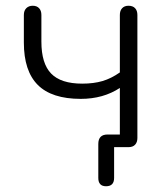

<svg xmlns="http://www.w3.org/2000/svg" viewBox="-20 -512 582 668"><path d="M322 107V-11Q322 -44 354 -44H397V-206Q339 -168 261 -168Q160 -168 111.5 -216.5Q63 -265 63 -364V-460Q63 -475 71.5 -483.5Q80 -492 94 -492Q108 -492 116 -483.5Q124 -475 124 -460V-367Q124 -291 158 -256Q192 -221 266 -221Q306 -221 336.5 -230Q367 -239 397 -260V-460Q397 -475 405 -483.5Q413 -492 427 -492Q442 -492 450 -483.5Q458 -475 458 -460V-32Q458 -17 450 -8.5Q442 0 427 0H377V107Q377 136 349 136Q322 136 322 107Z"/></svg>

Font: SN Pro Light
Style: Regular
Weight: 300
Designer: Tobias Whetton
Foundry: Supernotes
Version: Version 1.002